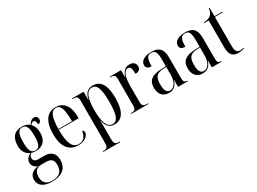

<svg xmlns="http://www.w3.org/2000/svg" viewBox="-42 -1406 3208 2393"><g transform="rotate(-30 1561.5 -209.5)"><path d="M202 239C354 239 427 168 427 55C427 -32 384 -90 277 -90H190C148 -90 124 -110 124 -145C124 -166 132 -184 156 -202C175 -195 197 -193 218 -193C327 -193 379 -261 379 -365C379 -427 361 -471 331 -501C345 -522 357 -530 373 -530C397 -530 407 -511 407 -469C439 -469 453 -488 453 -515C453 -544 436 -568 403 -568C363 -568 339 -535 324 -508C297 -533 261 -545 219 -545C108 -545 53 -483 53 -360C53 -283 90 -228 146 -206C95 -180 73 -145 73 -107C73 -68 97 -30 149 -18C61 -6 17 37 17 105C17 189 82 239 202 239ZM216 -203C159 -203 135 -246 135 -364C135 -491 161 -535 215 -535C272 -535 297 -494 297 -365C297 -245 273 -203 216 -203ZM212 229C133 229 84 190 84 105C84 25 129 -13 184 -13H260C336 -13 363 22 363 88C363 178 317 229 212 229Z M712 10C817 10 866 -49 866 -91C866 -107 857 -119 842 -123C830 -40 789 -1 726 -1C639 -1 598 -79 597 -281H883V-301C883 -457 816 -545 701 -545C578 -545 508 -451 508 -263C508 -90 580 10 712 10ZM793 -291H597C601 -466 632 -535 701 -535C768 -535 792 -465 793 -291Z M939 236H1184V226H1172C1118 226 1103 211 1103 147V7C1103 -37 1103 -78 1102 -121H1104C1122 -34 1161 10 1236 10C1345 10 1407 -80 1407 -273C1407 -460 1348 -547 1238 -547C1161 -547 1121 -504 1104 -415H1102V-536H936V-526H947C997 -526 1014 -515 1014 -454V148C1014 211 999 226 944 226H939ZM1216 -6C1136 -6 1103 -101 1103 -268C1103 -443 1138 -530 1216 -530C1287 -530 1317 -458 1317 -268C1317 -87 1290 -6 1216 -6Z M1477 0H1725V-10H1713C1654 -10 1641 -24 1641 -84V-302C1641 -425 1666 -516 1724 -516C1758 -516 1774 -489 1774 -406C1826 -406 1850 -431 1850 -472C1850 -517 1820 -546 1763 -546C1689 -546 1658 -493 1642 -428H1640V-536H1480V-526H1483C1538 -526 1551 -513 1551 -454V-83C1551 -24 1538 -10 1481 -10H1477Z M2019 10C2082 10 2130 -26 2150 -99H2152V0H2293V-10H2290C2250 -10 2238 -23 2238 -83V-372C2238 -499 2184 -545 2079 -545C1987 -545 1919 -510 1919 -445C1919 -405 1946 -388 1995 -388C1995 -496 2013 -535 2072 -535C2132 -535 2148 -496 2148 -389V-299L2078 -296C1947 -291 1884 -245 1884 -140C1884 -44 1938 10 2019 10ZM2045 -10C1998 -10 1974 -51 1974 -137C1974 -237 2003 -281 2097 -286L2148 -289V-168C2148 -80 2106 -10 2045 -10Z M2505 10C2568 10 2616 -26 2636 -99H2638V0H2779V-10H2776C2736 -10 2724 -23 2724 -83V-372C2724 -499 2670 -545 2565 -545C2473 -545 2405 -510 2405 -445C2405 -405 2432 -388 2481 -388C2481 -496 2499 -535 2558 -535C2618 -535 2634 -496 2634 -389V-299L2564 -296C2433 -291 2370 -245 2370 -140C2370 -44 2424 10 2505 10ZM2531 -10C2484 -10 2460 -51 2460 -137C2460 -237 2489 -281 2583 -286L2634 -289V-168C2634 -80 2592 -10 2531 -10Z M3019 10C3054 10 3086 2 3104 -5V-15C3082 -9 3066 -6 3051 -6C3006 -6 2985 -35 2985 -113V-526H3098V-536H2985V-658H2975C2968 -615 2955 -582 2928 -562C2906 -545 2875 -537 2831 -536V-526H2896V-144C2896 -29 2936 10 3019 10Z"/></g></svg>

Font: Noto Serif Display Condensed
Style: Regular
Weight: 400
Width: 3
Designer: Monotype Design Team
Foundry: Monotype Imaging Inc.
Version: Version 2.009